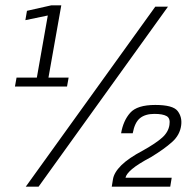

<svg xmlns="http://www.w3.org/2000/svg" viewBox="-20 -699 734 719"><path d="M36 -375 42 -408.5H118L159 -641L75 -623.5L81 -658.5L172 -679H209.5L161.5 -408.5H237L231 -375ZM76.5 0 561.5 -674H609L124.5 0ZM398.5 0 403 -27.5Q407 -53 434.2 -80Q461.5 -107 515.5 -135.5Q564.5 -163 587.5 -183.8Q610.5 -204.5 614.5 -231Q618.5 -256 604 -264.2Q589.5 -272.5 558 -272.5Q524 -272.5 504.2 -256.5Q484.5 -240.5 477 -200H433.5Q441.5 -247 467.5 -276.5Q493.5 -306 561.5 -306Q627.5 -306 645 -283.5Q662.5 -261 658.5 -230Q654 -193.5 624.2 -167Q594.5 -140.5 546 -111Q495.5 -84 474 -65.5Q452.5 -47 450 -33.5H623L617.5 0Z"/></svg>

Font: Anybody
Style: Italic
Weight: 400
Italic angle: -10°
Designer: Tyler Finck
Foundry: Etcetera Type Company
Version: Version 1.010; ttfautohint (v1.8.3) -l 8 -r 50 -G 200 -x 14 